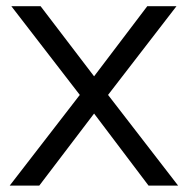

<svg xmlns="http://www.w3.org/2000/svg" viewBox="-20 -582 589 602"><path d="M533.3 -562.5H441.7L275 -342.7L107.3 -562.5H15.6L230.2 -284.4L10.4 0H103.1L275 -226L445.8 0H538.5L318.8 -284.4Z"/></svg>

Font: Manrope3
Style: Regular
Weight: 400
Width: 4
Designer: Mikhail Sharanda
Foundry: Mikhail Sharanda
Version: Version 3.000;PS 003.000;hotconv 1.0.88;makeotf.lib2.5.64775